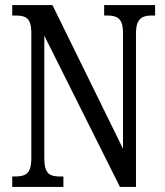

<svg xmlns="http://www.w3.org/2000/svg" viewBox="-20 -734 648 754"><path d="M28 0V-41H40Q60 -41 74 -46Q88 -51 95.5 -66.5Q103 -82 103 -113V-605Q103 -635 95.5 -649.5Q88 -664 74.5 -668.5Q61 -673 43 -673H28V-714H186L463 -150V-605Q463 -634 455.5 -648.5Q448 -663 434.5 -668Q421 -673 403 -673H389V-714H589V-673H574Q556 -673 542.5 -667.5Q529 -662 521.5 -647Q514 -632 514 -601V0H451L154 -594V-113Q154 -82 161 -66.5Q168 -51 181.5 -46Q195 -41 213 -41H229V0Z"/></svg>

Font: Noto Serif Khmer ExtraCondensed
Style: Regular
Weight: 400
Width: 2
Designer: Danh Hong and the Monotype Design Team
Foundry: Monotype Imaging Inc.
Version: Version 2.004